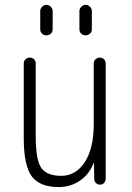

<svg xmlns="http://www.w3.org/2000/svg" viewBox="-20 -755 540 785"><path d="M219.7 9.8Q141.6 9.8 109.4 -34.7Q77.1 -79.1 77.1 -190.4V-496.1Q77.1 -505.9 84.5 -512.7Q91.8 -519.5 102.1 -519.5Q112.3 -519.5 119.1 -512.7Q126 -505.9 126 -496.1V-199.2Q126 -100.6 148.9 -68.4Q171.9 -36.1 230.5 -36.1Q290 -36.1 326.7 -92.3Q363.3 -148.4 363.3 -249V-495.1Q363.3 -505.9 370.6 -512.7Q377.9 -519.5 388.2 -519.5Q398.4 -519.5 405.3 -512.7Q412.1 -505.9 412.1 -495.1V-24.4Q412.1 -14.6 405.8 -7.3Q399.4 0 389.2 0Q378.9 0 372.1 -6.8Q365.2 -13.7 365.2 -24.4L364.3 -87.9Q364.3 -88.9 363.3 -88.9Q362.3 -88.9 362.3 -86.9Q343.8 -41 305.7 -15.6Q267.6 9.8 219.7 9.8ZM304.7 -710Q304.7 -719.7 312.5 -727.5Q320.3 -735.4 330.1 -735.4Q339.8 -735.4 347.7 -727.5Q355.5 -719.7 355.5 -710V-634.8Q355.5 -624 347.7 -617.2Q339.8 -610.4 330.1 -610.4Q320.3 -610.4 312.5 -617.2Q304.7 -624 304.7 -634.8ZM144.5 -710Q144.5 -719.7 152.3 -727.5Q160.2 -735.4 169.9 -735.4Q179.7 -735.4 187.5 -727.5Q195.3 -719.7 195.3 -710V-634.8Q195.3 -624 187.5 -617.2Q179.7 -610.4 169.9 -610.4Q160.2 -610.4 152.3 -617.2Q144.5 -624 144.5 -634.8Z"/></svg>

Font: Rounded-L Mgen+ 1m light
Style: Regular
Weight: 200
Designer: [Source Han Sans]
Ryoko NISHIZUKA  (kana & ideographs); Paul D. Hunt (Latin, Greek & Cyrillic); Wenlong ZHANG  (bopomofo
Version: Version 1.059.20150602